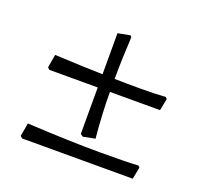

<svg xmlns="http://www.w3.org/2000/svg" viewBox="-92 -590 734 695"><g transform="rotate(20 275.0 -242.5)"><path d="M299 -267Q299 -185 308 -90L262 -81L252 -88V-267H66L58 -274L67 -325Q189 -319 252 -318V-476L299 -485L304 -479Q299 -391 299 -318V-317Q336 -316 396 -316Q456 -316 495 -319L501 -313L492 -267ZM59 -58Q229 -49 338.5 -49Q448 -49 487 -52L493 -46L484 0H58L50 -7Z"/></g></svg>

Font: Almendra
Style: Regular
Weight: 400
Designer: Ana Sanfelippo
Foundry: Ana Sanfelippo
Version: Version 1.004